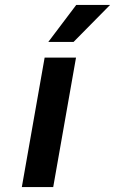

<svg xmlns="http://www.w3.org/2000/svg" viewBox="-20 -763 469 783"><path d="M197 0 290 -528H162L69 0ZM291 -743 177 -592H280L429 -743Z"/></svg>

Font: Asimov
Style: NarIt
Weight: 500
Designer: Google
Version: Version 2.000980; 2014